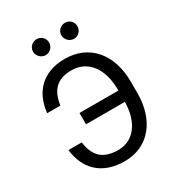

<svg xmlns="http://www.w3.org/2000/svg" viewBox="-218 -1065 1109 1208"><g transform="rotate(-30 336.5 -461.5)"><path d="M155.2 -228.3H58.9C74.2 -93.4 158.4 9.9 332.4 9.9C502.8 9.9 614 -120.7 614 -322.1V-403.8C614 -605.1 502.5 -737.2 324.6 -737.2C159.1 -737.2 73.2 -635.7 58.9 -496.1H154.8C168.7 -595.2 217 -653.8 324.6 -653.8C445.7 -653.8 517.4 -553.3 518.1 -405.5V-395.6H235.8V-313.6H518.1L517 -292.3C511 -170.1 446.7 -71.7 332.4 -71.7C216.6 -71.7 169.7 -127.5 155.2 -228.3ZM175.4 -875C175.4 -844.5 202.8 -816.8 233.7 -816.8C267 -816.8 291.9 -844.5 291.9 -875C291.9 -908.4 267 -932.9 233.7 -932.9C202.8 -932.9 175.4 -908.4 175.4 -875ZM381 -875C381 -844.5 408.4 -816.8 439.3 -816.8C472.7 -816.8 497.5 -844.5 497.5 -875C497.5 -908.4 472.7 -932.9 439.3 -932.9C408.4 -932.9 381 -908.4 381 -875Z"/></g></svg>

Font: Margiela Sans Text
Style: Regular
Weight: 400
Designer: Stefan Endress, Andreas Faust
Version: Version 1.100;FEAKit 1.0